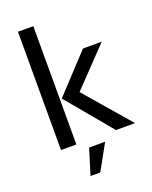

<svg xmlns="http://www.w3.org/2000/svg" viewBox="-161 -780 836 1057"><g transform="rotate(-20 257.0 -251.5)"><path d="M78 -693H168V0H78ZM179 -265 383 -484H493L283 -265L512 0H400ZM228 40H322L239 190H182Z"/></g></svg>

Font: Play
Style: Regular
Weight: 400
Designer: Jonas Hecksher (Cyrillic expansion: Cyreal)
Foundry: Jonas Hecksher, Playtype, e-types AS
Version: Version 2.101; ttfautohint (v1.5.65-e2d9)